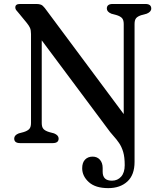

<svg xmlns="http://www.w3.org/2000/svg" viewBox="-20 -720 806 966"><path d="M517.5 -78 190 -517V-101Q190 -80.5 198.8 -71Q207.5 -61.5 227.5 -55.5L252 -49Q275 -39.5 275 -23Q275 0 245.5 0H81Q51.5 0 51.5 -23Q51.5 -40 74.5 -49L99 -55.5Q118.5 -61.5 127.2 -71Q136 -80.5 136 -101V-548.5Q136 -568.5 130.8 -580Q125.5 -591.5 114.5 -605L73 -655.5Q65.5 -664 61.2 -669.5Q57 -675 57 -682.5Q57 -700 80.5 -700H163.5Q176.5 -700 185.8 -696.5Q195 -693 205.5 -679.5L602.5 -146V-599Q602.5 -619.5 593.8 -629Q585 -638.5 565 -644.5L540.5 -651Q517.5 -660.5 517.5 -677Q517.5 -700 547 -700H711.5Q741 -700 741 -677Q741 -660.5 718 -651L693.5 -644.5Q673.5 -638.5 665.2 -629Q657 -619.5 657 -599V94.5Q657 160 620.8 193.2Q584.5 226.5 524.5 226.5Q460 226.5 426.8 196.2Q393.5 166 393.5 126.5Q393.5 98 408 83Q422.5 68 446 68Q469 68 482.8 83.8Q496.5 99.5 496.5 125V144Q496.5 189.5 543.5 189Q571.5 189 589.5 168.8Q607.5 148.5 607.5 111Q607.5 70.5 599.8 44.5Q592 18.5 579.2 -0.2Q566.5 -19 550.5 -36.5Q534.5 -54 517.5 -78Z"/></svg>

Font: Fraunces 9pt Soft
Style: Regular
Weight: 400
Version: Version 1.000;[0bf87f6ff]